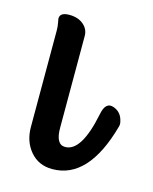

<svg xmlns="http://www.w3.org/2000/svg" viewBox="-73 -434 409 513"><g transform="rotate(15 131.5 -177.0)"><path d="M111 -338V-84Q111 -38 137 -38Q182 -38 204 -146Q211 -184 236 -174Q257 -166 262 -142Q264 -135 262 -128Q219 28 119 28Q81 28 58 1Q35 -26 35 -66V-333Q35 -344 33 -353.5Q31 -363 31 -365Q31 -382 57 -382Q81 -382 96 -369.5Q111 -357 111 -338Z"/></g></svg>

Font: Grand Hotel
Style: Regular
Weight: 400
Designer: Brian J. Bonislawsky & Jim Lyles for Astigmatic (AOETI)
Foundry: Astigmatic (AOETI)
Version: Version 001.000